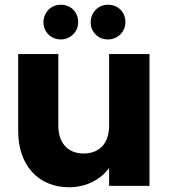

<svg xmlns="http://www.w3.org/2000/svg" viewBox="-20 -787 714 813"><path d="M57 -558V-232C57 -85 144 6 273 6C345 6 407 -27 442 -76V0H613V-558H442V-255C442 -180 401 -137 334 -137C269 -137 227 -180 227 -255V-558ZM385 -641C399 -627 416 -620 437 -620C478 -620 511 -652 511 -693C511 -736 480 -767 437 -767C396 -767 364 -734 364 -693C364 -672 371 -655 385 -641ZM164 -693C164 -652 196 -620 237 -620C278 -620 311 -652 311 -693C311 -736 280 -767 237 -767C196 -767 164 -734 164 -693Z"/></svg>

Font: Poppins
Style: Bold
Weight: 700
Designer: Ninad Kale (Devanagari), Jonny Pinhorn (Latin)
Foundry: Indian Type Foundry
Version: 4.004